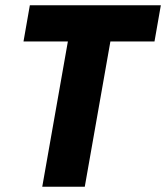

<svg xmlns="http://www.w3.org/2000/svg" viewBox="-20 -707 629 727"><path d="M140 0 237 -550H69L93 -687H589L565 -550H398L301 0Z"/></svg>

Font: Archivo Condensed ExtraBold
Style: Italic
Weight: 800
Width: 3
Italic angle: -10°
Designer: Hector Gatti
Foundry: Omnibus-Type
Version: Version 2.001